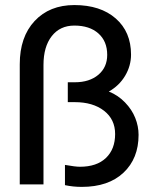

<svg xmlns="http://www.w3.org/2000/svg" viewBox="-20 -729 606 759"><path d="M58.1 0V-475.1Q58.1 -583 116.9 -646Q175.8 -709 273.9 -709Q377 -709 437.5 -656Q498 -603 498 -513.2Q498 -468.8 474.6 -429.4Q451.2 -390.1 410.2 -367.2Q446.8 -352.5 474.1 -324.2Q501.5 -295.9 514.6 -262.9Q527.8 -230 527.8 -195.8Q527.8 -102.5 468.3 -46.4Q408.7 9.8 303.2 9.8Q268.6 9.8 236.8 2.9V-77.1Q277.8 -69.8 295.9 -69.8Q362.3 -69.8 398.7 -104.5Q435.1 -139.2 435.1 -199.2Q435.1 -257.3 391.1 -291.3Q347.2 -325.2 275.9 -325.2H248V-403.8H275.9Q333.5 -403.8 368.7 -433.3Q403.8 -462.9 403.8 -512.2Q403.8 -565.9 368.9 -596.9Q334 -627.9 273.9 -627.9Q217.3 -627.9 184.6 -586.2Q151.9 -544.4 151.9 -472.2V0Z"/></svg>

Font: LT Superior Med
Style: Regular
Weight: 500
Designer: Daniel Lyons
Foundry: LyonsType
Version: Version 1.000